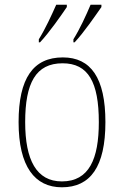

<svg xmlns="http://www.w3.org/2000/svg" viewBox="-20 -786 527 816"><path d="M292 -619V-606H297C336 -647 387 -722 411 -756V-766H365C346 -721 320 -664 292 -619ZM145 -619V-606H150C189 -647 241 -722 264 -756V-766H219C199 -721 173 -664 145 -619ZM243 10C364 10 428 -77 428 -267C428 -455 366 -542 247 -542C121 -542 59 -453 59 -267C59 -78 128 10 243 10ZM243 -15C135 -15 87 -106 87 -267C87 -433 132 -517 246 -517C355 -517 400 -437 400 -267C400 -111 359 -15 243 -15Z"/></svg>

Font: Noto Serif Devanagari SemiCondensed Thin
Style: Regular
Weight: 100
Width: 4
Designer: Universal Thirst, Indian Type Foundry and the Monotype Design Team
Foundry: Monotype Imaging Inc.
Version: Version 2.004